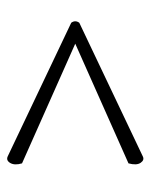

<svg xmlns="http://www.w3.org/2000/svg" viewBox="36 -613 411 523"><g transform="rotate(90 241.5 -351.5)"><path d="M42 -340Q34 -351 42 -362L406 -535Q416 -540 423.5 -529Q431 -518 425 -496L99 -351L425 -206Q431 -186 424 -174Q417 -162 406 -167Z"/></g></svg>

Font: Arima Thin Light
Style: Regular
Weight: 300
Version: Version 1.100